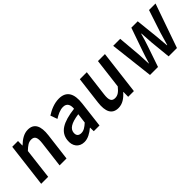

<svg xmlns="http://www.w3.org/2000/svg" viewBox="121 -1256 2021 2021"><g transform="rotate(-45 1131.5 -245.5)"><path d="M70 0H174L215 -343C257 -383 285 -404 324 -404C373 -404 390 -374 380 -293L344 0H447L485 -308C500 -432 467 -503 373 -503C313 -503 263 -468 218 -425H215L216 -491H130Z M590 -132C579 -46 627 12 704 12C756 12 805 -17 849 -54H852L853 0H938L973 -291C990 -428 946 -503 835 -503C765 -503 699 -473 646 -439L674 -362C716 -388 760 -410 804 -410C863 -410 878 -366 873 -314C689 -292 603 -237 590 -132ZM692 -141C698 -190 742 -225 864 -242L850 -132C813 -98 783 -78 747 -78C710 -78 687 -97 692 -141Z M1098 -183C1083 -59 1116 12 1210 12C1270 12 1318 -21 1363 -72H1366L1365 0H1450L1510 -491H1406L1365 -155C1326 -107 1298 -87 1259 -87C1211 -87 1194 -117 1204 -198L1240 -491H1136Z M1690 0H1809L1887 -228C1903 -274 1917 -320 1931 -372H1935C1939 -320 1940 -275 1944 -229L1967 0H2091L2263 -491H2166L2082 -236C2068 -189 2055 -143 2041 -95H2037C2033 -143 2030 -189 2025 -236L1998 -491H1903L1814 -236C1798 -190 1783 -143 1769 -95H1766C1764 -143 1762 -189 1759 -236L1737 -491H1633Z"/></g></svg>

Font: Falling Sky
Style: CondObl
Weight: 400
Designer: Paul D. Hunt
Foundry: Adobe Systems Incorporated
Version: Version 1.02